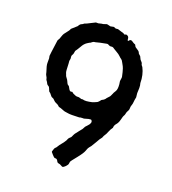

<svg xmlns="http://www.w3.org/2000/svg" viewBox="-118 -689 719 803"><g transform="rotate(20 241.5 -288.0)"><path d="M186 -590.8 200.2 -594.2Q206.1 -594.2 211.9 -596.7Q218.3 -599.1 220.7 -599.6Q223.1 -600.1 226.1 -599.1Q229 -598.1 231.9 -597.7Q234.9 -597.2 237.8 -596.2L252.9 -599.1L262.2 -595.2L272 -596.2Q288.1 -590.8 289.1 -590.8L298.8 -587.9Q299.3 -587.9 305.2 -584Q306.2 -584 309.6 -585.9Q313.5 -587.9 319.3 -584Q325.2 -580.1 325.2 -569.8L327.1 -564Q330.1 -564 334 -569.8Q339.4 -573.2 346.2 -568.4Q353 -563.5 356.9 -562Q360.8 -561 361.8 -559.6Q362.8 -558.1 364.3 -554.7Q366.2 -549.8 375.5 -544.9Q384.3 -540 386.7 -534.7Q388.7 -528.3 393.1 -525.9Q397 -522.9 397.9 -521.5Q399.9 -518.6 401.9 -513.2Q403.8 -507.8 409.2 -502.9Q414.1 -498 414.6 -494.6Q415.5 -488.3 421.9 -481.9Q437 -452.6 437 -416Q439.9 -407.2 439.9 -395L439 -372.1L440.9 -354Q438 -340.3 437.5 -332Q437 -323.7 434.6 -317.4Q432.1 -311 432.1 -306.6Q432.6 -296.4 428.7 -290Q424.8 -283.2 423.8 -279.3Q422.9 -275.4 422.4 -272.9Q421.9 -270 420.9 -268.1Q419.9 -266.1 418.9 -264.6Q418 -263.2 417.5 -261.7Q417 -260.7 416 -257.8Q415 -254.9 412.6 -245.1Q410.2 -235.4 407.2 -230Q404.8 -225.1 400.9 -220.7Q393.1 -211.9 393.1 -201.2Q385.3 -190.9 380.9 -179.2Q376.5 -167.5 372.1 -161.6Q368.2 -156.2 366.7 -151.4Q365.2 -146.5 363.3 -145Q357.4 -138.7 348.1 -121.1Q338.4 -104 334.5 -98.6Q330.1 -93.8 328.1 -90.8Q326.2 -87.9 324.7 -85.9Q323.2 -84 318.8 -71.8Q314.5 -59.6 294.4 -34.7Q273.9 -9.8 272.9 -5.9Q272 -2 271.5 2.9Q271 7.8 263.2 16.1Q254.9 23.9 252 24.4Q249 24.9 243.7 21.5Q236.8 17.1 231 16.6Q225.1 16.1 222.2 9.8Q218.3 1 211.4 1H207Q202.1 -2 195.3 -9.8Q188.5 -17.6 187.5 -19Q187 -21 188.5 -24.9Q189.9 -28.3 190.9 -32.2Q191.9 -36.1 193.4 -37.6Q194.8 -39.1 196.8 -41.5Q198.7 -43.9 199.7 -44.4Q201.2 -45.9 203.6 -50.8Q206.1 -55.7 214.4 -65.4Q222.7 -75.2 224.6 -79.1Q226.6 -82 228.5 -85Q230 -87.9 231 -90.8Q231.9 -93.8 233.4 -95.7Q234.9 -97.7 238.3 -101.1Q242.2 -104 243.2 -106Q244.1 -107.9 245.1 -109.9Q246.1 -111.8 247.1 -114.3Q248 -116.2 249 -118.2Q250 -120.1 251.5 -122.6Q252.9 -125 254.4 -126.5Q255.9 -127.9 257.3 -129.9Q258.8 -131.8 264.6 -139.6Q270.5 -147.5 272.9 -149.9Q274.9 -151.4 277.8 -157.2Q280.3 -163.1 282.2 -165.5Q284.2 -168 289.1 -172.9Q306.6 -190.4 297.9 -200.2Q296.9 -202.1 294.4 -202.1L285.2 -201.2L266.1 -195.8H259.8Q250 -195.8 246.1 -193.8Q207 -191.9 197.3 -193.8Q187.5 -195.8 183.6 -195.8Q179.7 -195.8 169.4 -200.2Q159.2 -204.6 150.9 -206.1Q143.6 -213.9 137.2 -215.8Q127.9 -219.2 123 -225.1Q118.2 -231.4 112.3 -232.9Q106.9 -234.4 102.5 -241.2Q98.1 -248 90.8 -252.9Q86.9 -260.7 85.9 -264.6Q84 -271 79.1 -273.4Q73.7 -275.9 71.3 -281.2Q68.8 -286.1 68.4 -287.1Q67.9 -288.1 65.4 -291Q63 -293.9 62.5 -295.9Q62 -297.9 61.5 -300.3Q60.5 -304.7 57.1 -309.6Q53.7 -314.5 51.8 -325.2Q43 -350.1 43 -361.8V-382.8L41 -393.1L43 -411.1L49.8 -461.4Q49.8 -466.3 52.7 -469.7Q55.7 -472.7 59.1 -484.4Q63 -496.1 65.9 -500L82 -521Q83 -522 84.5 -525.4Q85.9 -528.8 86.4 -529.8Q86.9 -530.8 109.9 -550.8Q110.8 -552.7 112.8 -556.2L117.2 -561Q118.2 -561 119.1 -562Q120.1 -563 121.6 -563.5Q123 -564 125 -564.9Q127 -565.9 129.9 -568.4Q132.8 -570.8 135.7 -571.3Q138.7 -571.8 155.3 -580.6Q172.4 -589.4 175.8 -590.8ZM241.2 -268.1H244.1Q247.1 -267.1 262.2 -269.5Q277.3 -272 281.7 -274.4Q287.1 -277.3 292 -278.8Q296.9 -280.3 301.8 -286.1Q306.2 -292 308.1 -293.9Q319.3 -299.3 322.3 -303.7Q325.2 -308.6 332 -315.4Q338.9 -322.3 338.9 -324.2Q339.8 -326.2 340.8 -328.1Q341.8 -330.1 342.3 -331.5Q342.8 -333 344.2 -335.4Q345.2 -337.9 345.7 -339.4Q346.2 -340.8 352.1 -350.1Q357.9 -359.4 356 -380.9L354 -395L356 -409.7V-414.1Q356 -415 351.6 -433.6Q346.7 -452.1 343.8 -457Q340.8 -461.9 336.9 -469.7Q333 -477.5 331.1 -479.5Q329.1 -481.9 326.2 -483.9Q323.2 -485.4 316.4 -492.2Q309.6 -499 298.8 -504.9Q288.1 -510.7 284.2 -513.7Q277.3 -519.5 271 -518.1Q264.6 -516.6 259.3 -520Q253.9 -523.9 250 -522.9Q217.8 -517.1 201.2 -512.2Q192.4 -512.2 184.1 -503.9Q181.6 -503.9 169.9 -496.1Q158.2 -488.3 150.4 -473.6Q142.1 -459 134.8 -449.2Q133.8 -446.3 133.3 -440.4Q132.8 -434.6 129.9 -430.7Q127 -426.3 127 -422.9L127.9 -411.6L126 -401.9L127 -390.1Q127.9 -354.5 130.4 -350.1Q132.8 -345.7 133.3 -342.8Q133.8 -339.8 134.8 -338.4Q135.7 -336.9 136.7 -335Q137.7 -333 140.6 -329.6Q143.1 -326.2 144.5 -324.2Q146 -322.3 147.9 -317.4Q153.3 -303.7 159.2 -303.2Q161.1 -301.3 166 -292Q170.9 -282.7 176.3 -283.2Q181.2 -284.2 182.1 -284.2L189 -278.8Q203.1 -271.5 209.5 -272.5Q215.8 -272.9 217.8 -272L228 -269Q229 -269 231.9 -269.5Q234.9 -270 236.8 -269Q239.3 -268.1 241.2 -268.1Z"/></g></svg>

Font: AntiqueNobleRegular
Style: Regular
Weight: 400
Version: Version 0.1